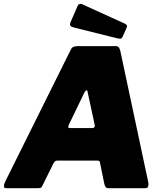

<svg xmlns="http://www.w3.org/2000/svg" viewBox="-36 -983 855 1003"><path d="M-4 0Q-15 0 -15.5 -10Q-16 -20 -5 -42L334 -724Q340 -736 349.5 -739Q359 -742 372 -742H569Q582 -742 587 -732Q592 -722 594 -710L739 -29Q741 -19 738 -9.5Q735 0 724 0H528Q514 0 509 -22L486 -135Q485 -144 473 -144H263Q251 -144 244 -131L184 -10Q181 -4 177 -2Q173 0 162 0H-4ZM446 -314Q463 -314 458 -334L422 -501Q421 -511 416 -511Q411 -511 406 -502L323 -330Q319 -320 321 -317Q323 -314 332 -314ZM369 -951Q373 -960 379.5 -962Q386 -964 393 -961L615 -860Q624 -856 626.5 -851Q629 -846 625 -837L604 -790Q600 -782 594 -781Q588 -780 576 -783L351 -839Q335 -843 331.5 -849Q328 -855 332 -866L369 -951Z"/></svg>

Font: Libre Franklin Thin Black
Style: Italic
Weight: 900
Italic angle: -8°
Version: Version 2.000